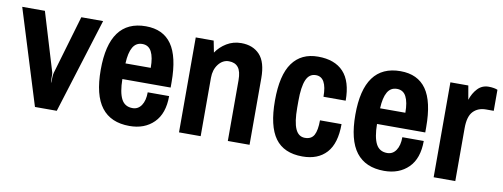

<svg xmlns="http://www.w3.org/2000/svg" viewBox="-51 -782 2723 1040"><g transform="rotate(10 1310.5 -261.5)"><path d="M166.4 0 4.3 -522.2H129L226.3 -199.8Q228.1 -191.1 227.6 -170.7Q227.2 -150.3 229.4 -141.6Q230.7 -149.4 231.1 -169.6Q231.5 -189.8 234.6 -199.8L329.3 -522.2H449.2L286.3 0Z M682.9 -534.8Q778 -534.8 824.9 -467.9Q871.9 -401 871.9 -260.6V-231.1H606.4Q607.3 -158.1 626 -121.9Q644.7 -85.6 687.7 -85.6Q718.1 -85.6 736.1 -112.1Q754.1 -138.6 754.1 -184.2H871.9Q871.9 -87.7 821.2 -37.6Q770.6 12.6 687.7 12.6Q585.1 12.6 533.7 -54.3Q482.2 -121.2 482.2 -260.6Q482.2 -534.8 682.9 -534.8ZM608.2 -317.5H747.2Q747.2 -375.3 731.1 -406.2Q715 -437 680.5 -437Q646 -437 628.4 -406.8Q610.8 -376.6 608.2 -317.5Z M1207.6 -534.8Q1271.9 -534.8 1309.3 -494.8Q1346.7 -454.8 1346.7 -366.6V0H1227.2V-333.6Q1227.2 -382.7 1209.8 -404.4Q1192.4 -426.2 1158.6 -426.2Q1124.7 -426.2 1101.2 -396Q1077.8 -365.8 1077.8 -321V0H958.7V-522.2H1057.3L1069.9 -458.3Q1091.7 -491.3 1127.5 -513Q1163.3 -534.8 1207.6 -534.8Z M1818 -325.8H1695.9Q1695.9 -434 1635.5 -434Q1598.6 -434 1582.3 -395.7Q1566 -357.5 1566 -279.3V-242.8Q1566 -164.2 1582.8 -126.6Q1599.5 -89.1 1635.1 -89.1Q1670.7 -89.1 1685.1 -115.6Q1699.4 -142.1 1699.4 -196.8H1818Q1818 -90.4 1771.1 -38.9Q1724.2 12.6 1639 12.6Q1536.9 12.6 1488.7 -53.6Q1440.5 -119.9 1440.5 -260.2Q1440.5 -400.5 1489.1 -467.6Q1537.8 -534.8 1629.9 -534.8Q1722 -534.8 1770 -483.3Q1818 -431.8 1818 -325.8Z M2083.4 -534.8Q2178.5 -534.8 2225.5 -467.9Q2272.4 -401 2272.4 -260.6V-231.1H2007Q2007.8 -158.1 2026.5 -121.9Q2045.2 -85.6 2088.2 -85.6Q2118.6 -85.6 2136.6 -112.1Q2154.6 -138.6 2154.6 -184.2H2272.4Q2272.4 -87.7 2221.8 -37.6Q2171.2 12.6 2088.2 12.6Q1985.7 12.6 1934.2 -54.3Q1882.7 -121.2 1882.7 -260.6Q1882.7 -534.8 2083.4 -534.8ZM2008.7 -317.5H2147.7Q2147.7 -375.3 2131.6 -406.2Q2115.6 -437 2081 -437Q2046.5 -437 2028.9 -406.8Q2011.3 -376.6 2008.7 -317.5Z M2568.2 -534.8Q2582.1 -534.8 2594.3 -532.8Q2606.4 -530.8 2611.6 -528.7L2617.3 -526.5V-410.9H2574.7Q2531.3 -410.9 2504.8 -383.4Q2478.3 -355.8 2478.3 -291.1V0H2359.3V-522.2H2457.9L2471.3 -445.7Q2483.1 -483.1 2507.4 -508.9Q2531.7 -534.8 2568.2 -534.8Z"/></g></svg>

Font: Puralecka Narrow
Style: Bold
Weight: 700
Designer: Hector Gatti, Marcela Romero, Pablo Cosgaya and Nicolas Silva
Version: Version 1.004;PS 001.004;hotconv 1.0.70;makeotf.lib2.5.58329